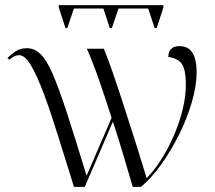

<svg xmlns="http://www.w3.org/2000/svg" viewBox="-20 -725 836 745"><path d="M234 -616 208 -696V-705H614V-696L588 -616H580L555 -692H440L414 -616H406L381 -692H267L241 -616ZM267 0Q235 -102 206.5 -194Q178 -286 151.5 -357.5Q125 -429 101 -470Q77 -511 54 -511Q36 -511 16 -493L9 -500Q23 -514 41 -526Q59 -538 84 -538Q113 -538 136.5 -516Q160 -494 184 -439Q208 -384 239.5 -287.5Q271 -191 316 -43L413 -268Q391 -337 366 -409.5Q341 -482 317 -536H383Q398 -500 418 -442Q438 -384 460.5 -314.5Q483 -245 506 -172.5Q529 -100 549 -34Q580 -65 607.5 -109Q635 -153 656.5 -203.5Q678 -254 690 -305.5Q702 -357 701 -404Q700 -458 684.5 -478.5Q669 -499 633 -504Q634 -546 676 -546Q703 -546 717.5 -531.5Q732 -517 737.5 -494Q743 -471 743 -446Q743 -393 724.5 -329Q706 -265 674.5 -202Q643 -139 604.5 -85.5Q566 -32 527 0H495Q479 -54 459.5 -120.5Q440 -187 418 -253L309 0Z"/></svg>

Font: Noto Serif Display Light
Style: Regular
Weight: 300
Designer: Monotype Design Team
Foundry: Monotype Imaging Inc.
Version: Version 2.009